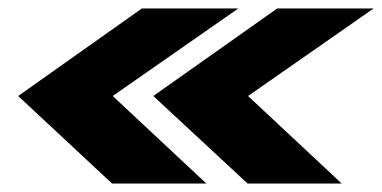

<svg xmlns="http://www.w3.org/2000/svg" viewBox="-20 -474 904 454"><path d="M245 -40H468L246.5 -247L543.5 -454H315.5L23 -247ZM565.5 -40H788L566.5 -247L863.5 -454H635.5L342.5 -247Z"/></svg>

Font: Anybody Expanded ExtraBold
Style: Italic
Weight: 800
Width: 7
Italic angle: -10°
Version: Version 1.113;gftools[0.9.25]